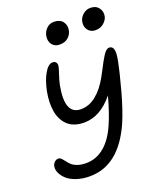

<svg xmlns="http://www.w3.org/2000/svg" viewBox="-173 -1036 976 1180"><g transform="rotate(-20 315.0 -446.0)"><path d="M546.9 -792Q516.1 -792 498.8 -814.9Q481.4 -837.9 487.8 -870.1Q493.2 -896 514.4 -914.1Q535.6 -932.1 562 -932.1Q598.1 -932.1 616.2 -908.7Q634.3 -885.3 628.9 -854Q624.5 -831.5 602.8 -811.8Q581.1 -792 546.9 -792ZM311 -784.2Q277.8 -784.2 261 -806.9Q244.1 -829.6 250 -863.8Q255.9 -891.1 275.6 -909.7Q295.4 -928.2 320.8 -928.2Q361.8 -928.2 380.1 -904.3Q398.4 -880.4 392.1 -847.2Q386.7 -820.3 365.7 -802.2Q344.7 -784.2 311 -784.2ZM208 40Q160.6 40 122.1 27.1Q83.5 14.2 61.3 -5.9Q39.1 -25.9 28.6 -48.8Q18.1 -71.8 22 -92.8Q24.9 -107.9 35.9 -118.4Q46.9 -128.9 61 -128.9Q71.3 -128.9 80.1 -120.1Q88.9 -111.3 98.1 -98.9Q107.4 -86.4 120.1 -74Q132.8 -61.5 157 -52.7Q181.2 -43.9 213.9 -43.9Q279.8 -43.9 332.3 -87.2Q384.8 -130.4 420.9 -212.9Q451.2 -280.8 481 -389.2Q394 -282.2 288.1 -282.2Q253.4 -282.2 225.8 -292Q198.2 -301.8 179.9 -319.6Q161.6 -337.4 149.7 -361.3Q137.7 -385.3 133.1 -414.6Q128.4 -443.8 129.6 -475.3Q130.9 -506.8 137.2 -541Q150.9 -608.9 176.5 -652.8Q202.1 -696.8 230 -696.8Q245.6 -696.8 252.7 -686.5Q259.8 -676.3 256.8 -661.1Q255.4 -650.4 242.9 -613.8Q230.5 -577.1 225.1 -549.8Q189.9 -366.2 297.9 -366.2Q350.6 -366.2 396.7 -403.1Q442.9 -439.9 480 -506.8Q489.3 -523.4 503.7 -551Q518.1 -578.6 526.9 -595Q535.6 -611.3 546.9 -628.9Q558.1 -646.5 568.1 -654.8Q578.1 -663.1 587.9 -663.1Q631.3 -663.1 611.8 -568.8Q596.7 -492.2 566.2 -381.3Q535.6 -270.5 503.9 -196.8Q398.9 40 208 40Z"/></g></svg>

Font: Shantell Sans Irregular
Style: Italic
Weight: 400
Italic angle: -11.31°
Designer: Stephen Nixon, Anya Danilova, Shantell Martin
Foundry: Arrow Type
Version: Version 1.006;[9816181b4]